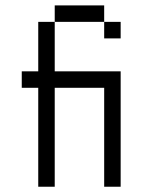

<svg xmlns="http://www.w3.org/2000/svg" viewBox="-20 -708 540 728"><path d="M437.5 -562.5V-625H375V-562.5ZM125 -375Q125 -375 125 0H187.5Q187.5 0 187.5 -375H375Q375 -375 375 0H437.5V-437.5H187.5V-625H125V-437.5H62.5V-375ZM187.5 -625H375V-687.5H187.5Z"/></svg>

Font: CalcUnifontExMono
Style: Regular
Weight: 500
Version: Version 15.0.06